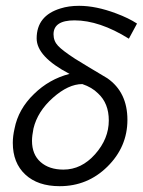

<svg xmlns="http://www.w3.org/2000/svg" viewBox="-20 -630 491 660"><path d="M451 -549 423 -497Q322 -560 236 -560Q164 -560 164 -512Q164 -489 179.5 -472.5Q195 -456 238 -428Q275 -405 349 -361Q418 -313 418 -218Q418 -125 349 -57Q281 10 185 10Q110 10 67 -30Q24 -70 24 -139Q24 -162 30 -188Q43 -255 97 -307Q149 -358 219 -376Q106 -435 106 -498Q106 -576 188 -601Q216 -610 252 -610Q310 -610 379 -584Q422 -568 451 -549ZM354 -216Q354 -275 317 -309Q296 -330 263 -341Q215 -341 162 -294Q109 -247 95 -188Q90 -163 90 -146Q90 -99 119.5 -73Q149 -47 198 -47Q260 -47 307 -100Q354 -153 354 -216Z"/></svg>

Font: GFS Neohellenic Rg
Style: Italic
Weight: 400
Italic angle: -12°
Designer: Takis Katsoulidis and George D. Matthiopoulos
Foundry: Takis Katsoulidis and George D. Matthiopoulos
Version: Version 1.0